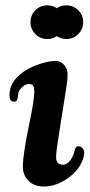

<svg xmlns="http://www.w3.org/2000/svg" viewBox="-20 -677 332 710"><path d="M154.8 -657.2Q174.8 -657.2 189.9 -646.5Q205.1 -657.2 225.1 -657.2Q251 -657.2 269.3 -639.2Q287.6 -621.1 287.6 -595.2Q287.6 -569.3 269.3 -551Q251 -532.7 225.1 -532.7Q205.1 -532.7 189.9 -543.5Q174.8 -532.7 154.8 -532.7Q128.9 -532.7 110.8 -551Q92.8 -569.3 92.8 -595.2Q92.8 -621.1 110.8 -639.2Q128.9 -657.2 154.8 -657.2ZM87.9 -217.3Q106.9 -307.6 106.9 -339.4Q106.9 -364.7 91.3 -366.2Q78.1 -367.2 68.4 -359.9Q49.3 -345.7 47.4 -331.1Q46.9 -328.6 46.4 -323Q45.9 -317.4 44.9 -313Q43.9 -308.6 42.5 -306.2Q38.6 -299.8 30.8 -300.8Q15.1 -302.7 15.1 -324.2Q15.1 -362.3 42.5 -390.6Q69.8 -418.9 110.8 -434.6Q155.3 -451.7 185.1 -451.7Q204.6 -451.7 217.3 -436.8Q230 -421.9 230 -401.4Q230 -391.6 228.8 -379.6Q227.5 -367.7 225.6 -355.2Q223.6 -342.8 217.8 -306.2Q211.9 -269.5 206.1 -232.4Q204.1 -217.8 198.5 -183.3Q192.9 -148.9 190.2 -128.9Q187.5 -108.9 187.5 -95.7Q187.5 -67.9 212.9 -67.9Q228.5 -67.9 240.7 -85.4Q252.9 -103 255.4 -118.2Q258.3 -136.2 270 -136.2Q278.3 -136.2 284.9 -129.2Q291.5 -122.1 291.5 -112.8Q291.5 -92.8 277.1 -67.1Q262.7 -41.5 233.9 -20Q188 12.7 142.6 12.7Q106.9 12.7 85.7 -8.1Q64.5 -28.8 64.5 -60.5Q64.5 -105 87.9 -217.3Z"/></svg>

Font: Cooper* SemiBold
Style: Italic
Weight: 600
Italic angle: -7°
Designer: Owen Earl
Foundry: indestructible type*
Version: Version 0.001